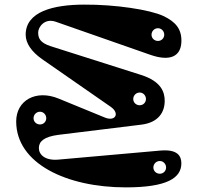

<svg xmlns="http://www.w3.org/2000/svg" viewBox="-20 -794 859 830"><path d="M672 -143 232 -104C174 -99 148 -126 148 -154C148 -183 171 -203 232 -211L590 -255C666 -264 692 -310 692 -358C692 -395 678 -442 590 -470L200 -594C153 -609 145 -629 145 -654C145 -676 172 -717 221 -700L630 -557C716 -527 761 -551 764 -611C767 -668 739 -700 686 -725C628 -752 478 -775 344 -774C211 -774 91 -744 91 -644C91 -607 116 -571 161 -539L459 -332C499 -304 479 -267 433 -286L233 -368C135 -408 50 -360 50 -269C50 -87 268 16 524 16C703 16 764 -25 764 -88C764 -120 747 -150 672 -143ZM663 -617C647 -617 635 -629 635 -644C635 -659 647 -672 663 -672C678 -672 690 -659 690 -644C690 -629 678 -617 663 -617ZM153 -256C137 -256 125 -268 125 -283C125 -298 137 -311 153 -311C168 -311 180 -298 180 -283C180 -268 168 -256 153 -256ZM671 -43C655 -43 643 -55 643 -70C643 -85 655 -98 671 -98C686 -98 698 -85 698 -70C698 -55 686 -43 671 -43ZM584 -339C568 -339 556 -351 556 -366C556 -381 568 -394 584 -394C599 -394 611 -381 611 -366C611 -351 599 -339 584 -339Z"/></svg>

Font: Pilowlava Atome
Style: Regular
Weight: 500
Designer: Anton Moglia, Jérémy Landes, Maksym Kobuzan (Cyrillic), Velvetyne Type Foundry
Foundry: Anton Moglia, Jérémy Landes, Velvetyne Type Foundry
Version: Version 1.002;Glyphs 3.3 (3303)